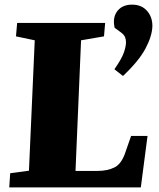

<svg xmlns="http://www.w3.org/2000/svg" viewBox="-20 -809 686 829"><path d="M24 -61 105 -72 130 -635 49 -652 54 -710H434L429 -652L330 -635L306 -71H401Q444 -71 475 -86.5Q506 -102 523 -156L546 -222H617L588 0H20ZM511 -481 474 -510Q506 -556 515 -582.5Q524 -609 524 -627Q524 -638 520 -648.5Q516 -659 501 -670L475 -689Q465 -733 486.5 -761Q508 -789 550 -789Q591 -789 614.5 -762.5Q638 -736 638 -697Q637 -654 608.5 -600Q580 -546 511 -481Z"/></svg>

Font: Literata 36pt ExtraBold
Style: Italic
Weight: 800
Italic angle: -2°
Designer: Latin by Veronika Burian and Jose Scaglione. Greek by Irene Vlachou. Cyrillic by Vera Evstafieva
Foundry: TypeTogether
Version: Version 3.002